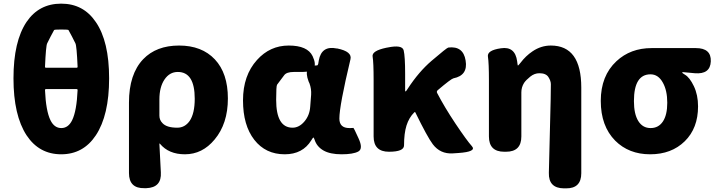

<svg xmlns="http://www.w3.org/2000/svg" viewBox="-20 -833 3938 1054"><path d="M126 -90Q54 -200 54 -403Q54 -606 126 -713Q194 -813 316 -813Q438 -813 506 -712Q579 -606 579 -403Q579 -200 506 -90Q437 14 316 14Q195 14 126 -90ZM376 -173Q401 -224 406 -339Q406 -344 401 -344H232Q227 -344 227 -339Q232 -224 257 -173Q278 -130 316.5 -130Q355 -130 376 -173ZM227 -466Q227 -461 232 -461H401Q406 -461 406 -466Q401 -582 394 -595Q376 -632 356 -668Q355 -671 316.5 -671Q278 -671 277 -668Q257 -632 239 -595Q232 -582 227 -466Z M773 200Q688 202 688 117V-270Q688 -426 766 -508Q838 -583 963 -583Q1088 -583 1159.5 -507Q1231 -431 1231 -292.5Q1231 -154 1158 -67Q1091 14 995 14Q906 14 858 -44Q855 -48 855 -43L863 113Q868 197 783 200ZM953 -132Q995 -132 1021 -169Q1049 -210 1049 -291Q1049 -438 956 -438Q911 -438 883 -396.5Q855 -355 855 -287V-198Q855 -174 872 -157Q895 -132 953 -132Z M1543 14Q1438 14 1376 -65.5Q1314 -145 1314 -282Q1314 -419 1391 -504Q1462 -583 1565 -583Q1668 -583 1696 -525Q1737 -438 1641 -438H1593Q1553 -438 1540 -420Q1527 -402 1501 -368Q1496 -361 1496 -285Q1496 -132 1586 -132Q1622 -132 1651 -166Q1680 -200 1683 -248L1688 -313Q1690 -345 1679 -375L1674 -386Q1641 -474 1720 -474Q1725 -474 1727 -483L1730 -501Q1745 -584 1828 -567H1831Q1914 -550 1904 -508Q1843 -253 1843 -182Q1843 -130 1898 -130Q1917 -130 1919.5 -131Q1922 -132 1948 -74Q1975 -16 1946.5 -1Q1918 14 1855 14Q1792 14 1755.5 -7Q1719 -28 1707 -66Q1703 -78 1700.5 -78Q1698 -78 1689 -63Q1642 14 1543 14Z M2465 9Q2397 13 2356 -41Q2327 -79 2260 -216Q2258 -220 2254 -216Q2225 -187 2211.5 -144Q2198 -101 2198 -35Q2198 0 2115 0Q2031 0 2031 -84V-392Q2031 -491 2025.5 -522.5Q2020 -554 2101 -571L2107 -572Q2188 -589 2196 -556.5Q2204 -524 2204 -427V-336Q2204 -331 2206.5 -331Q2209 -331 2219 -347Q2279 -439 2349 -499Q2433 -571 2441 -572Q2523 -582 2536 -501Q2550 -419 2469 -403Q2456 -400 2383 -338Q2375 -331 2380 -322Q2420 -245 2480 -155Q2543 -61 2570.5 -30.5Q2598 0 2496 7Z M3075 201Q2991 200 2993 116L3003 -289Q3004 -330 3004 -371Q3004 -389 2990.5 -410Q2977 -431 2941 -431Q2914 -431 2891 -412.5Q2868 -394 2857 -378Q2842 -354 2842 -326V-84Q2842 0 2758 0H2748Q2664 0 2664 -84V-392Q2664 -487 2658.5 -522Q2653 -557 2730 -568Q2808 -580 2819 -496L2821 -481Q2822 -473 2823.5 -473Q2825 -473 2838 -489Q2866 -526 2903 -551Q2950 -583 3004 -583Q3171 -583 3171 -352V118Q3171 202 3087 201Z M3357 -61Q3278 -141 3278 -279Q3278 -417 3364 -497Q3441 -569 3557 -569H3800Q3885 -569 3882 -496Q3879 -424 3794 -431L3730 -437Q3725 -437 3725 -434.5Q3725 -432 3740 -423Q3766 -408 3789 -360Q3812 -312 3812 -249Q3812 -129 3739 -57.5Q3666 14 3549 14Q3432 14 3357 -61ZM3619 -379Q3594 -425 3551 -425Q3460 -425 3460 -278Q3460 -207 3484 -168.5Q3508 -130 3551.5 -130Q3595 -130 3619 -166Q3643 -202 3643 -269Q3643 -336 3619 -379Z"/></svg>

Font: Resource Han Rounded TW Heavy
Style: Regular
Weight: 900
Designer: Cyano Hao (round all glyphs); Ryoko NISHIZUKA 西塚涼子 (kana, bopomofo & ideographs); Paul D. Hunt (Latin, Greek & Cyrillic)
Foundry: Cyano Hao
Version: 0.990